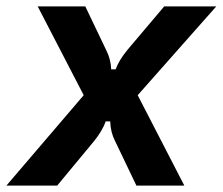

<svg xmlns="http://www.w3.org/2000/svg" viewBox="-45 -581 697 601"><path d="M-25 0 217 -283 73 -561H222L287 -425Q302 -396 303 -364H317Q327 -392 354 -425L469 -561H632L386 -283L532 0H382L315 -140Q301 -167 300 -201H286Q275 -171 250 -140L134 0Z"/></svg>

Font: Open Sauce Sans
Style: Bold Italic
Weight: 700
Italic angle: -10°
Designer: Alfredo Marco Pradil
Foundry: Creative Sauce Fz LLC
Version: Version 1.477